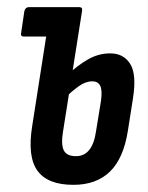

<svg xmlns="http://www.w3.org/2000/svg" viewBox="-20 -510 414 536"><path d="M46 -408Q37 -408 39 -418L48 -479Q51 -490 60 -490H144L132 -408ZM185 6Q113 6 84.5 -33.5Q56 -73 70 -159L120 -479Q122 -490 131 -490H202Q211 -490 209 -479L156 -143Q150 -107 158 -90.5Q166 -74 192 -74Q238 -74 248 -143L262 -229Q266 -259 259.5 -271Q253 -283 238 -283Q219 -283 199.5 -269Q180 -255 162 -237L173 -305Q195 -326 224.5 -343.5Q254 -361 288 -361Q325 -361 343.5 -331.5Q362 -302 351 -234L337 -145Q325 -68 287 -31Q249 6 185 6Z"/></svg>

Font: Sofia Sans Extra Condensed SemiBold
Style: Italic
Weight: 600
Italic angle: -9°
Designer: Botio Nikoltchev, Ani Petrova
Foundry: lettersoup
Version: Version 4.101